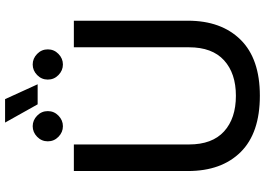

<svg xmlns="http://www.w3.org/2000/svg" viewBox="-160 -842 1018 737"><g transform="rotate(-90 348.5 -474.0)"><path d="M246 -963H336L393 -838H316ZM174 -799Q174 -823 191.5 -840Q209 -857 232 -857Q255 -857 272.5 -840Q290 -823 290 -799Q290 -775 272.5 -758Q255 -741 232 -741Q209 -741 191.5 -758Q174 -775 174 -799ZM411 -799Q411 -823 428.5 -840Q446 -857 469 -857Q492 -857 509.5 -840Q527 -823 527 -799Q527 -775 509.5 -758Q492 -741 469 -741Q446 -741 428.5 -758Q411 -775 411 -799ZM60 -261V-699H162V-257Q162 -168 212 -122.5Q262 -77 349 -77Q435 -77 485 -122.5Q535 -168 535 -257V-699H637V-261Q637 -133 564 -59Q491 15 349 15Q206 15 133 -58.5Q60 -132 60 -261Z"/></g></svg>

Font: Prompt
Style: Regular
Weight: 400
Designer: Katatrad Team
Foundry: CadsonDemak
Version: Version 1.001